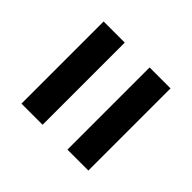

<svg xmlns="http://www.w3.org/2000/svg" viewBox="-67 -594 694 694"><g transform="rotate(-45 280.0 -247.0)"><path d="M70 -310V-418H490V-310ZM70 -76V-183H490V-76Z"/></g></svg>

Font: Hanken Grotesk ExtraBold
Style: Italic
Weight: 800
Italic angle: -8°
Designer: Alfredo Marco Pradil
Foundry: Hanken Design Co.
Version: Version 3.013